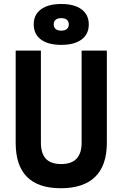

<svg xmlns="http://www.w3.org/2000/svg" viewBox="-20 -952 626 981"><path d="M290.9 9.8Q60.1 9.8 60.1 -222.7V-693.4H189V-222.7Q189 -168.5 214.1 -141.1Q239.3 -113.8 293 -113.8Q397 -113.8 397 -222.7V-693.4H525.9V-222.7Q525.9 -106.4 466.1 -48.3Q406.4 9.8 290.9 9.8ZM292.9 -722.7Q226.1 -722.7 189.2 -750.1Q152.3 -777.5 152.3 -827.2Q152.3 -877 189.3 -904.3Q226.2 -931.6 293.1 -931.6Q359.9 -931.6 396.7 -904.2Q433.6 -876.8 433.6 -827.1Q433.6 -777.3 396.6 -750Q359.7 -722.7 292.9 -722.7ZM292.7 -795.4Q311.5 -795.4 321.5 -803.7Q331.5 -812 331.5 -827.2Q331.5 -842.8 321.5 -851.1Q311.5 -859.4 292.7 -859.4Q274.4 -859.4 264.4 -851.1Q254.4 -842.8 254.4 -827.2Q254.4 -812 264.4 -803.7Q274.4 -795.4 292.7 -795.4Z"/></svg>

Font: Cascadia Code
Style: Regular
Weight: 400
Monospace: yes
Designer: Aaron Bell
Foundry: Saja Typeworks
Version: Version 2106.017